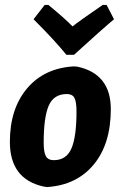

<svg xmlns="http://www.w3.org/2000/svg" viewBox="-20 -747 489 778"><path d="M412 -727 442 -669Q401 -635 280 -525H249Q203 -582 116 -669L161 -727H176Q242 -673 274 -640Q297 -659 396 -727ZM279 -478 293 -477Q429 -448 429 -305Q429 -164 360 -80.5Q291 3 171 11L157 9Q20 -21 20 -172Q20 -306 89.5 -388.5Q159 -471 279 -478ZM251 -366Q198 -366 177.5 -319Q157 -272 157 -169Q157 -130 166 -114Q175 -98 198 -98Q249 -98 269.5 -145.5Q290 -193 290 -296Q290 -335 281.5 -350.5Q273 -366 251 -366Z"/></svg>

Font: Alegreya Sans ExtraBold
Style: Italic
Weight: 800
Italic angle: -7°
Designer: Juan Pablo del Peral
Foundry: Huerta Tipografica
Version: Version 2.007